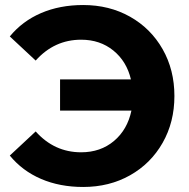

<svg xmlns="http://www.w3.org/2000/svg" viewBox="-20 -732 754 764"><path d="M674 -350Q674 -246 627 -163.5Q580 -81 497.5 -34.5Q415 12 311 12Q218 12 143.5 -20Q69 -52 19 -113L122 -209Q196 -126 303 -126Q380 -126 433.5 -171Q487 -216 503 -292H219V-416H501Q484 -488 431 -531Q378 -574 303 -574Q196 -574 122 -491L19 -587Q69 -648 143.5 -680Q218 -712 311 -712Q415 -712 497.5 -665.5Q580 -619 627 -536.5Q674 -454 674 -350Z"/></svg>

Font: Montserrat Alternates
Style: Bold
Weight: 700
Designer: Julieta Ulanovsky
Foundry: Julieta Ulanovsky
Version: Version 7.200